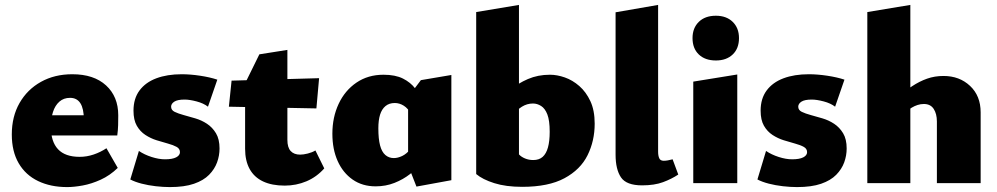

<svg xmlns="http://www.w3.org/2000/svg" viewBox="-20 -745 4056 781"><path d="M253 16Q186 16 135 -8.5Q84 -33 56 -81Q28 -129 28 -198Q28 -271 59.5 -326Q91 -381 146.5 -412Q202 -443 274 -443Q362 -443 411.5 -397.5Q461 -352 461 -276Q461 -256 460.5 -236Q460 -216 457 -194H321V-260Q321 -303 307 -325Q293 -347 265 -347Q239 -347 221.5 -331.5Q204 -316 195.5 -289.5Q187 -263 187 -229Q187 -169 216 -138Q245 -107 304 -107Q333 -107 361 -116.5Q389 -126 413 -142L459 -62Q427 -31 389.5 -14Q352 3 316.5 9.5Q281 16 253 16ZM108 -194 128 -276H452V-194Z M671 16Q644 16 613.5 12.5Q583 9 556 2Q529 -5 510 -15L545 -131Q567 -116 596.5 -106.5Q626 -97 651 -97Q681 -97 696.5 -105Q712 -113 712 -126Q712 -140 698.5 -147.5Q685 -155 663 -161Q641 -167 617 -174.5Q593 -182 571.5 -196Q550 -210 536.5 -233.5Q523 -257 523 -295Q523 -344 547.5 -377Q572 -410 616 -426.5Q660 -443 719 -443Q754 -443 794 -437Q834 -431 864 -421L826 -311Q808 -325 779.5 -332.5Q751 -340 731 -340Q702 -340 689 -331.5Q676 -323 676 -311Q676 -297 690.5 -290Q705 -283 727 -277Q749 -271 774.5 -263.5Q800 -256 822 -241.5Q844 -227 858.5 -203Q873 -179 873 -141Q873 -112 863 -84.5Q853 -57 830.5 -34Q808 -11 769 2.5Q730 16 671 16Z M1138 10Q1086 10 1050 -7Q1014 -24 995.5 -57.5Q977 -91 977 -140V-406L1035 -524L1149 -542V-176Q1149 -145 1162.5 -130.5Q1176 -116 1201 -116Q1214 -116 1232 -120.5Q1250 -125 1263 -133L1299 -60Q1268 -25 1226.5 -7.5Q1185 10 1138 10ZM1267 -304 911 -311 922 -417 1278 -427Z M1508 13Q1454 13 1414.5 -14.5Q1375 -42 1353.5 -90Q1332 -138 1332 -201Q1332 -268 1357.5 -322.5Q1383 -377 1430 -409Q1477 -441 1540 -441Q1588 -441 1619 -425.5Q1650 -410 1669 -385Q1688 -360 1699 -331L1652 -281Q1640 -304 1622.5 -315Q1605 -326 1586 -326Q1563 -326 1548 -313.5Q1533 -301 1526 -278.5Q1519 -256 1519 -223Q1519 -180 1526 -153.5Q1533 -127 1547.5 -114.5Q1562 -102 1582 -102Q1598 -102 1616 -110.5Q1634 -119 1650 -139L1695 -81Q1676 -59 1648 -37Q1620 -15 1584.5 -1Q1549 13 1508 13ZM1674 14 1640 -73V-350L1692 -419L1816 -440V-12Z M2104 15Q2038 15 1990.5 0Q1943 -15 1917 -37L2091 -117Q2100 -107 2115.5 -100.5Q2131 -94 2149 -94Q2173 -94 2187.5 -107Q2202 -120 2209 -145.5Q2216 -171 2216 -209Q2216 -255 2206.5 -279.5Q2197 -304 2181 -314Q2165 -324 2148 -324Q2124 -324 2103 -311Q2082 -298 2062 -272L2006 -330Q2027 -355 2057 -380.5Q2087 -406 2127.5 -423.5Q2168 -441 2217 -441Q2246 -441 2277.5 -430Q2309 -419 2336.5 -395Q2364 -371 2381.5 -333.5Q2399 -296 2399 -242Q2399 -172 2370 -113.5Q2341 -55 2276 -20Q2211 15 2104 15ZM1917 -37V-696L2091 -725V-117Z M2592 9Q2528 9 2506 -23.5Q2484 -56 2484 -116V-695L2657 -725V-128Q2657 -112 2661.5 -101.5Q2666 -91 2680 -91Q2687 -91 2696 -92.5Q2705 -94 2716 -97L2739 -35Q2712 -17 2677 -4Q2642 9 2592 9Z M2800 0V-413L2979 -442V0ZM2892 -499Q2848 -499 2822.5 -523.5Q2797 -548 2797 -590Q2797 -631 2822.5 -656Q2848 -681 2892 -681Q2935 -681 2960.5 -656Q2986 -631 2986 -590Q2986 -548 2960.5 -523.5Q2935 -499 2892 -499Z M3222 16Q3195 16 3164.5 12.5Q3134 9 3107 2Q3080 -5 3061 -15L3096 -131Q3118 -116 3147.5 -106.5Q3177 -97 3202 -97Q3232 -97 3247.5 -105Q3263 -113 3263 -126Q3263 -140 3249.5 -147.5Q3236 -155 3214 -161Q3192 -167 3168 -174.5Q3144 -182 3122.5 -196Q3101 -210 3087.5 -233.5Q3074 -257 3074 -295Q3074 -344 3098.5 -377Q3123 -410 3167 -426.5Q3211 -443 3270 -443Q3305 -443 3345 -437Q3385 -431 3415 -421L3377 -311Q3359 -325 3330.5 -332.5Q3302 -340 3282 -340Q3253 -340 3240 -331.5Q3227 -323 3227 -311Q3227 -297 3241.5 -290Q3256 -283 3278 -277Q3300 -271 3325.5 -263.5Q3351 -256 3373 -241.5Q3395 -227 3409.5 -203Q3424 -179 3424 -141Q3424 -112 3414 -84.5Q3404 -57 3381.5 -34Q3359 -11 3320 2.5Q3281 16 3222 16Z M3791 0V-251Q3791 -282 3778 -302Q3765 -322 3738 -322Q3725 -322 3712.5 -318Q3700 -314 3688.5 -307Q3677 -300 3669 -289L3631 -349Q3661 -375 3690.5 -394.5Q3720 -414 3751 -425Q3782 -436 3818 -436Q3883 -436 3926 -395.5Q3969 -355 3969 -288V0ZM3508 0V-696L3683 -725V0Z"/></svg>

Font: Ysabeau Infant Black
Style: Regular
Weight: 900
Designer: Christian Thalmann (Catharsis Fonts)
Version: Version 2.001;gftools[0.9.30]; featfreeze: ss01,ss02,lnum